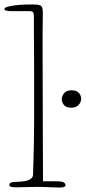

<svg xmlns="http://www.w3.org/2000/svg" viewBox="-50 -840 384 861"><path d="M142 -785Q142 -760 141.5 -732.5Q141 -705 141 -681.5Q141 -658 141 -642.5Q141 -627 141 -626Q141 -388 142 -242.5Q143 -97 143 -27H204Q229 -27 236.5 -21.5Q244 -16 244 -10Q244 -5 238 -2Q232 1 216 1Q209 1 197 0.5Q185 0 171.5 -0.5Q158 -1 143.5 -1.5Q129 -2 116 -2Q106 -2 93.5 -1.5Q81 -1 68.5 -1Q56 -1 44.5 -0.5Q33 0 25 0Q5 0 -1.5 -2.5Q-8 -5 -8 -11Q-8 -23 13 -24L36 -25Q96 -28 98 -55Q99 -85 100 -119Q101 -153 102 -196Q103 -239 103 -292Q103 -345 103 -413Q103 -480 103 -531.5Q103 -583 102.5 -624Q102 -665 102 -698Q102 -731 102 -762Q102 -778 99 -784Q96 -790 83 -790H6Q-11 -790 -20.5 -792Q-30 -794 -30 -799Q-30 -806 -15 -810Q0 -814 21 -816.5Q42 -819 64 -819.5Q86 -820 100 -820Q120 -820 131 -815.5Q142 -811 142 -785ZM227 -395Q227 -408 237 -421.5Q247 -435 271 -435Q294 -435 304 -423Q314 -411 314 -397Q314 -382 302.5 -369.5Q291 -357 269 -357Q246 -357 236.5 -369.5Q227 -382 227 -395Z"/></svg>

Font: Life Savers
Style: Regular
Weight: 400
Designer: Pablo Impallari, Rodrigo Fuenzalida, Brenda Gallo
Foundry: Pablo Impallari, Rodrigo Fuenzalida, Brenda Gallo
Version: Version 3.001; ttfautohint (v0.95) -l 8 -r 50 -G 200 -x 14 -